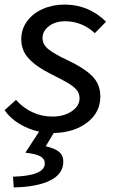

<svg xmlns="http://www.w3.org/2000/svg" viewBox="-26 -569 520 840"><path d="M170 146Q170 126 150.5 115Q131 104 85 99L145 7Q99 -3 58.5 -27.5Q18 -52 -6 -87L44 -132Q75 -97 116 -78Q157 -59 204 -59Q253 -59 287.5 -82Q322 -105 322 -139Q322 -159 311 -173.5Q300 -188 275 -203.5Q250 -219 199 -244Q136 -275 101.5 -311Q67 -347 67 -397Q67 -441 92 -475.5Q117 -510 160.5 -529.5Q204 -549 256 -549Q362 -549 438 -474L389 -424Q332 -476 259 -476Q216 -476 188 -454.5Q160 -433 160 -403Q160 -374 186.5 -353Q213 -332 267 -307Q345 -270 379 -234.5Q413 -199 413 -147Q413 -77 355.5 -33Q298 11 209 13L174 71Q214 80 232.5 95.5Q251 111 251 138Q251 192 193.5 220.5Q136 249 34 251L31 204Q170 200 170 146Z"/></svg>

Font: Nebula Sans Medium
Style: Regular
Weight: 500
Italic angle: -9°
Designer: Paul D. Hunt for Adobe (as Source Sans)
Foundry: Nebula Entertainment & Broadcasting LLC
Version: Version 1.010